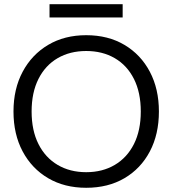

<svg xmlns="http://www.w3.org/2000/svg" viewBox="-20 -879 818 911"><path d="M389 12Q286 12 208.5 -33.5Q131 -79 87.5 -160.5Q44 -242 44 -350Q44 -457 87.5 -538.5Q131 -620 208.5 -666Q286 -712 389 -712Q493 -712 570.5 -666Q648 -620 691 -538.5Q734 -457 734 -350Q734 -242 691 -160.5Q648 -79 570.5 -33.5Q493 12 389 12ZM389 -62Q466 -62 524.5 -96.5Q583 -131 615.5 -195.5Q648 -260 648 -350Q648 -440 615.5 -504.5Q583 -569 524.5 -603Q466 -637 389 -637Q312 -637 253.5 -603Q195 -569 162.5 -504.5Q130 -440 130 -350Q130 -260 162.5 -195.5Q195 -131 253.5 -96.5Q312 -62 389 -62ZM215 -796V-859H562V-796Z"/></svg>

Font: DM Sans 28pt
Style: Regular
Weight: 400
Version: Version 4.004;gftools[0.9.30]